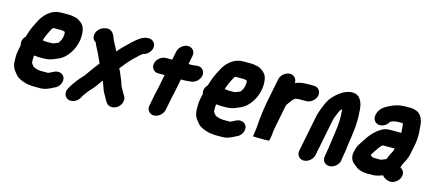

<svg xmlns="http://www.w3.org/2000/svg" viewBox="-73 -1528 5656 2540"><g transform="rotate(15 2755.0 -258.0)"><path d="M631.2 -497C628.9 -485.4 624.5 -472.8 621.2 -462L620.8 -460C614.2 -447.5 609.6 -437.5 602.2 -427L595.9 -418C593.4 -414.4 588 -405 582.9 -405C562.5 -396.5 546.3 -391.1 526.3 -382C524.1 -381.3 522.7 -381 522.1 -381C514.8 -379.8 505.1 -378 496.5 -378H419.5C408.4 -380.9 393.9 -381.5 382.5 -383C380.5 -383 378.9 -383.3 377.7 -384C383.4 -399.3 388.8 -415 394 -431C408.1 -471.2 422.8 -496 440 -531C448.9 -549.4 456.8 -565 470 -576L476.4 -578H587.4C601.3 -576.4 608.9 -574.1 621.2 -572C624.1 -570 627.4 -568 631 -566C633.7 -552.6 636 -551 634.4 -543C635.1 -529.7 634.3 -512.6 631.2 -497ZM415.7 237H517.7C529.7 237 542.3 235.7 555.5 233C596.5 224.3 636.9 207.8 670.5 188C678.5 184.7 685.5 181.3 691.5 178C724.8 164.8 749.6 140.1 764.9 108C797.6 39.6 764.1 -15.2 716.5 -30C686.1 -39.4 652.5 -34.1 623.4 -17L614.6 -13C597 -6 580.9 6.2 561.4 13C560.1 13 559 13.3 558.2 14H456.2C442.7 12.5 431.8 10.2 416.2 9C406.8 4.9 395.6 2 384.2 -1C371 -3.8 362.4 -10.3 352.2 -16L350.6 -18L336.8 -34C330.2 -42.3 323.4 -50.5 319 -60C319.1 -60.7 318.9 -61.3 318.4 -62C316.3 -90.3 315.9 -127.3 319.9 -160C342.6 -160 363.4 -155 386.9 -155H451.9C471.8 -155 493.6 -158.3 510.9 -160C536.4 -163.3 565.1 -172.4 586.3 -182C589.4 -184 592.7 -185.3 596.1 -186C601.3 -188.7 605.7 -190.7 609.3 -192C665.5 -209.6 717.6 -245.1 752.7 -289C793 -335.5 826 -391.2 845.4 -463C866.4 -531.9 863.8 -595.9 855.8 -645C847.9 -696.4 819.2 -735.4 778.7 -760C758.7 -772.7 743.7 -783 718.3 -788C689.9 -794.6 661.2 -801 623.9 -801H517.9C501.2 -801 484.5 -799 467.7 -795C460.6 -793 454.4 -791.7 448.9 -791C425.9 -785.7 402.9 -775.7 379.9 -761C333.8 -732.2 294.8 -691.1 264.2 -642C250.1 -619.8 234.9 -585.2 222 -561C192.9 -507.8 167.7 -438.4 149.7 -374C128.9 -353.3 115.9 -330 110.7 -304C106.6 -283.3 108.1 -264.3 115.3 -247C111.2 -229.7 107.7 -214 104.9 -200C90.9 -141.1 88.6 -96.2 90.6 -48C88.4 31 108.7 80.1 148.4 123L161.1 140C176.5 159.3 190.6 172.2 213.3 184L227.7 192C245.5 202.6 265.7 209.8 287.9 216C310.2 222.8 336.1 232 364.7 232C380.6 233.8 396.7 237 415.7 237Z M1728.3 -773H1722.3C1665 -773 1616 -741.4 1577.9 -711L1554 -691C1544.4 -683 1534.6 -674.3 1524.8 -665L1497.6 -639C1450.9 -595.6 1398.2 -543.7 1355.4 -493C1350 -505.7 1344.4 -518 1338.8 -530C1324.6 -559.7 1301 -596.8 1288 -626C1277 -651.8 1267.6 -682.4 1254.3 -703C1225.2 -750.6 1178.9 -768.1 1121.3 -748C1068.6 -734.4 1011.3 -678.6 1016.2 -612C1018.3 -579.3 1033.5 -555.3 1061.8 -540C1079.1 -494.4 1107.3 -449.8 1128.9 -405C1146.5 -366.1 1167.7 -321 1184.3 -282C1155.4 -244.5 1123.4 -203.5 1095.7 -164L1059.8 -114C1047.8 -97.3 1039.9 -86.3 1036.2 -81C1025.4 -68.5 1012.6 -54.8 1001.2 -41C985.2 -22.5 967.9 -6.3 954.4 13C926.5 52.9 894.4 90.9 871.8 136L866.9 146C851.1 174.7 847.5 203 855.9 231C869.8 277.4 924.5 312.4 995.5 280.5C1025.9 266.8 1048.7 245.3 1063.9 216L1069.9 206C1073.2 199.3 1076.4 193.3 1079.5 188C1080.1 184.7 1084.8 179 1088.1 175C1098.6 162.2 1125.1 125.7 1134.6 112C1151.2 96.3 1168.5 74.3 1184.6 57C1218.6 18.5 1251.5 -30 1283 -75C1285.1 -69 1287.6 -63 1290.4 -57C1302.6 -29.7 1310.2 -6.2 1319.6 22L1330 50C1338.5 69.6 1350.4 87.1 1359.8 106L1373 130C1385.3 152.3 1396.2 175.1 1411.3 194C1439.1 238.3 1509.2 248.2 1565.6 207.5C1617.2 170.2 1640.4 98.4 1610 50C1594.6 25.7 1579 1.5 1566.2 -26L1549.8 -54C1541.5 -67.8 1534.8 -89 1530 -105C1520.6 -140.8 1501 -177.6 1487.5 -213C1477.5 -240.8 1466 -262.7 1452.5 -288C1462.2 -300 1471.5 -311.3 1480.3 -322C1525.9 -383.8 1582.2 -443.9 1637.4 -493C1660.4 -516 1677 -531.8 1702 -551C1753.7 -559.7 1806.5 -603.8 1818 -661C1830.1 -721.8 1789.1 -773 1728.3 -773Z M2123.3 -698 2099.8 -580H2012.8C1952.2 -580 1890.6 -528.9 1878.5 -468.5C1866.5 -408.1 1907.7 -357 1968.3 -357H2055.3L2011.5 -138C2008.2 -128 2005.7 -118.7 2004 -110L1965.2 84C1953.1 144.5 1994 196 2054.4 196C2114.8 196 2176.1 144.5 2188.2 84L2227.4 -112C2230.8 -122.7 2233.5 -132.7 2235.3 -142L2278.3 -357H2326.3C2336.9 -357 2347.7 -357.7 2358.7 -359L2375.1 -361C2387.1 -361 2399.9 -362 2413.7 -364L2425.1 -366C2456.1 -371.3 2483 -386.7 2505.8 -412C2580.2 -495 2527.5 -602.7 2430 -586L2419.6 -584C2409.6 -584 2399.5 -583.3 2389.2 -582L2372.8 -580H2322.8L2346.3 -698C2358.3 -757.7 2316.9 -809 2257 -809C2197.1 -809 2135.3 -757.7 2123.3 -698Z M3124.2 -497C3121.9 -485.4 3117.5 -472.8 3114.2 -462L3113.8 -460C3107.2 -447.5 3102.6 -437.5 3095.2 -427L3088.9 -418C3086.4 -414.4 3081 -405 3075.9 -405C3055.5 -396.5 3039.3 -391.1 3019.3 -382C3017.1 -381.3 3015.7 -381 3015.1 -381C3007.8 -379.8 2998.1 -378 2989.5 -378H2912.5C2901.4 -380.9 2886.9 -381.5 2875.5 -383C2873.5 -383 2871.9 -383.3 2870.7 -384C2876.4 -399.3 2881.8 -415 2887 -431C2901.1 -471.2 2915.8 -496 2933 -531C2941.9 -549.4 2949.8 -565 2963 -576L2969.4 -578H3080.4C3094.3 -576.4 3101.9 -574.1 3114.2 -572C3117.1 -570 3120.4 -568 3124 -566C3126.7 -552.6 3129 -551 3127.4 -543C3128.1 -529.7 3127.3 -512.6 3124.2 -497ZM2908.7 237H3010.7C3022.7 237 3035.3 235.7 3048.5 233C3089.5 224.3 3129.9 207.8 3163.5 188C3171.5 184.7 3178.5 181.3 3184.5 178C3217.8 164.8 3242.6 140.1 3257.9 108C3290.6 39.6 3257.1 -15.2 3209.5 -30C3179.1 -39.4 3145.5 -34.1 3116.4 -17L3107.6 -13C3090 -6 3073.9 6.2 3054.4 13C3053.1 13 3052 13.3 3051.2 14H2949.2C2935.7 12.5 2924.8 10.2 2909.2 9C2899.8 4.9 2888.6 2 2877.2 -1C2864 -3.8 2855.4 -10.3 2845.2 -16L2843.6 -18L2829.8 -34C2823.2 -42.3 2816.4 -50.5 2812 -60C2812.1 -60.7 2811.9 -61.3 2811.4 -62C2809.3 -90.3 2808.9 -127.3 2812.9 -160C2835.6 -160 2856.4 -155 2879.9 -155H2944.9C2964.8 -155 2986.6 -158.3 3003.9 -160C3029.4 -163.3 3058.1 -172.4 3079.3 -182C3082.4 -184 3085.7 -185.3 3089.1 -186C3094.3 -188.7 3098.7 -190.7 3102.3 -192C3158.5 -209.6 3210.6 -245.1 3245.7 -289C3286 -335.5 3319 -391.2 3338.4 -463C3359.4 -531.9 3356.8 -595.9 3348.8 -645C3340.9 -696.4 3312.2 -735.4 3271.7 -760C3251.7 -772.7 3236.7 -783 3211.3 -788C3182.9 -794.6 3154.2 -801 3116.9 -801H3010.9C2994.2 -801 2977.5 -799 2960.7 -795C2953.6 -793 2947.4 -791.7 2941.9 -791C2918.9 -785.7 2895.9 -775.7 2872.9 -761C2826.8 -732.2 2787.8 -691.1 2757.2 -642C2743.1 -619.8 2727.9 -585.2 2715 -561C2685.9 -507.8 2660.7 -438.4 2642.7 -374C2621.9 -353.3 2608.9 -330 2603.7 -304C2599.6 -283.3 2601.1 -264.3 2608.3 -247C2604.2 -229.7 2600.7 -214 2597.9 -200C2583.9 -141.1 2581.6 -96.2 2583.6 -48C2581.4 31 2601.7 80.1 2641.4 123L2654.1 140C2669.5 159.3 2683.6 172.2 2706.3 184L2720.7 192C2738.5 202.6 2758.7 209.8 2780.9 216C2803.2 222.8 2829.1 232 2857.7 232C2873.6 233.8 2889.7 237 2908.7 237Z M3521.1 -692 3453.3 -352C3450.2 -336.7 3447.6 -320.3 3445.5 -303C3438.1 -259.3 3432.6 -229.5 3428.9 -190C3421 -125.4 3414 -65.4 3412 -5L3411 0C3406 36.3 3403.2 74 3396.2 109L3393.4 123C3393 125 3429.8 126 3503.8 126C3578.5 126 3616 125 3616.4 123L3629.2 59C3635.4 27.9 3632.6 2 3638.8 -29C3641.5 -45.7 3644.5 -62.7 3648 -80L3708.1 -381C3712.2 -388 3715.5 -394.5 3718.3 -402C3718.9 -402 3719.3 -402.3 3719.5 -403C3727.6 -413.7 3733.9 -422 3738.4 -428C3746.5 -441.4 3761.5 -454.9 3770 -471C3778 -477.7 3784.8 -484.5 3792.4 -493C3799.4 -497.7 3804.7 -501 3808.4 -503H3809.4L3823.8 -505L3841.4 -508C3844.1 -508 3846.8 -508.3 3849.6 -509H3954.6C4015.2 -509 4076.8 -560.1 4088.9 -620.5C4100.9 -680.9 4059.7 -732 3999.1 -732H3904.1C3886.1 -732 3870.9 -730.3 3853.5 -729L3836.9 -726C3801.8 -722.2 3773.4 -713.5 3745.9 -701C3751.8 -755.8 3712.2 -803 3653.3 -803C3593 -803 3533.1 -752 3521.1 -692Z M4257.7 147 4358.7 -359C4360.3 -367 4362.3 -374 4364.9 -380C4380.9 -422.9 4396.7 -471.2 4418.2 -507C4427.5 -514.8 4433.6 -523.2 4440.6 -529L4441.8 -515C4444.2 -467.3 4450.4 -415.4 4446.5 -363C4442.1 -322.9 4444.1 -291.1 4435.7 -249C4431.4 -212.3 4429.4 -187.1 4422.1 -151C4420 -137 4417.8 -122.7 4415.6 -108C4411.1 -78.5 4409.3 -41.8 4403.8 -14C4403 -6.7 4402 1.7 4400.8 11L4392.4 53C4390.6 62.3 4389.6 72.3 4389.4 83C4387.8 87.7 4386.6 92.3 4385.6 97L4382.6 112C4372.2 164.3 4381 197.4 4410.7 222C4457.8 261 4529.5 240.7 4571.1 195C4593.2 170.7 4610.1 137.7 4606.2 109L4608.6 97C4611.8 81.2 4615.9 67.9 4616 50L4624.8 6C4626.8 -7.3 4628.7 -20 4630.4 -32L4633.2 -61L4637.2 -91C4638.2 -99.7 4639.6 -110 4641.4 -122L4645.7 -154C4651.3 -181.8 4654.4 -201.5 4655.9 -225C4659 -248.9 4665.4 -287.3 4666.9 -310C4670.7 -352.9 4674.7 -400.5 4675 -441C4671.5 -532.9 4676 -638.3 4638.3 -703C4619.8 -738.4 4594.1 -766 4548.7 -775C4482.6 -787.2 4430.4 -762.5 4383.5 -739C4363.3 -727.5 4324.4 -698.5 4308.1 -682C4303.1 -676.7 4297.8 -671.7 4292.2 -667C4275.4 -649.4 4252.9 -626.6 4238 -606C4209.3 -563 4187.5 -512.4 4167.2 -457C4157.3 -427.2 4142.6 -394 4135.7 -359L4034.7 147C4022.6 207.5 4063.4 259 4123.8 259C4184.2 259 4245.6 207.5 4257.7 147Z M4974.6 -454C5027.9 -454 5075.7 -490.7 5097.4 -533C5102.6 -535.7 5107.4 -538 5111.8 -540H5112.8C5121.5 -543.3 5131.2 -547 5142 -551C5143.5 -551.7 5145.2 -552 5147.2 -552C5163.4 -555.4 5182.7 -558 5200.4 -558H5262.4C5264.4 -554.7 5265.6 -552.3 5266 -551L5265.8 -550C5274.7 -520.4 5270.6 -478 5277 -446C5277 -443 5278.6 -434 5277.6 -429H5126.6C5051.4 -429 5012.6 -405.3 4962.3 -367C4909.2 -325.6 4875.3 -285.2 4837.5 -228L4825.9 -210C4808.8 -184.5 4794.1 -161 4777.4 -137C4757.5 -105.9 4742.8 -64.3 4734.2 -21C4717.4 63.2 4754.9 110.5 4802.3 144C4806.9 147.3 4809.8 149.7 4810.9 151L4833.3 169C4857.2 185.3 4890.6 198.1 4926.5 203L4943.1 205C4951.5 206.3 4960.3 207.3 4969.5 208H5053.5C5106 208 5149.3 190.2 5189.9 176C5208.1 202.1 5237.1 217.3 5272.5 228C5335.5 247.8 5402.1 201.8 5425.7 152C5457.5 87.3 5427.3 33.4 5384.6 17L5385.2 14C5387.1 4.8 5391.5 -7 5394.2 -16C5404.3 -34.9 5408.4 -54.2 5420.2 -71C5433.1 -92.5 5443.5 -115.7 5451.8 -139L5457.3 -157C5460.8 -167.7 5463.7 -179 5466.1 -191L5488.7 -304C5489.4 -307.3 5490.2 -310 5491.3 -312C5496.2 -331.2 5497.5 -355.6 5499.7 -374L5502.5 -398C5504.8 -429.8 5506.1 -452.5 5505.4 -483C5504.6 -504.6 5500.8 -514.7 5500.8 -535C5499.5 -555.2 5497.7 -572.8 5496.4 -593C5490.6 -667.2 5457.7 -740 5392.7 -765C5368.6 -773.6 5343.5 -781 5309.9 -781H5246.9C5133.6 -781 5052.4 -743.3 4975.4 -698C4936.3 -674 4898.8 -630.2 4887.8 -575L4886 -566C4874 -505.7 4914.7 -454 4974.6 -454ZM5246.1 -206 5242.3 -187C5240.5 -181 5238.7 -175.7 5237.1 -171C5236.6 -168.3 5235.3 -165.3 5233.3 -162C5226.5 -146.8 5215.2 -130 5209.4 -117L5199 -95C5196.2 -87.7 5193 -80 5189.4 -72C5185.8 -63.3 5181 -42 5172.4 -42C5159.8 -34.6 5139.4 -28.4 5125.4 -22C5118.8 -19.9 5112.3 -16 5103.2 -16C5100.4 -15.3 5098 -15 5096 -15H5025C5023 -15 5020.7 -15.3 5018.2 -16L5002.6 -18C4997.1 -18 4985.7 -21.6 4982.2 -26C4977.3 -31.3 4971 -36.7 4963.4 -42L4964 -45C4964.4 -47 4965.1 -49 4966.2 -51C4979.1 -71.6 4990.3 -89.1 5005 -110C5020.5 -131 5032.7 -154.4 5049.7 -174C5059.1 -187.4 5069.6 -193.1 5085.1 -206Z"/></g></svg>

Font: Smoothie
Style: BlkIt
Weight: 900
Foundry: Cannot Into Space Fonts
Version: Version 0.8